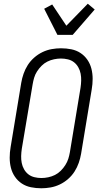

<svg xmlns="http://www.w3.org/2000/svg" viewBox="-20 -1002 540 1030"><path d="M202 8Q173 8 146 2.5Q119 -3 97 -17.5Q75 -32 60 -54Q45 -76 38.5 -102Q32 -128 32 -156Q32 -184 37 -213L94 -558Q98 -582 106.5 -606.5Q115 -631 129 -653Q143 -675 163.5 -693Q184 -711 208 -722.5Q232 -734 257.5 -738.5Q283 -743 307 -743Q336 -743 363 -737.5Q390 -732 412 -717.5Q434 -703 449 -681Q464 -659 470.5 -633Q477 -607 477 -579Q477 -551 472 -522L415 -177Q411 -153 402.5 -128.5Q394 -104 380 -82Q366 -60 345.5 -42Q325 -24 301 -12.5Q277 -1 251.5 3.5Q226 8 202 8ZM202 -47Q220 -47 239 -51Q258 -55 275 -63.5Q292 -72 306 -86Q320 -100 330.5 -116.5Q341 -133 346.5 -150.5Q352 -168 355 -186L412 -531Q415 -551 415.5 -570Q416 -589 412.5 -607Q409 -625 400 -641Q391 -657 377 -668Q363 -679 344.5 -683.5Q326 -688 307 -688Q289 -688 270 -684Q251 -680 234 -671.5Q217 -663 203 -649Q189 -635 178.5 -618.5Q168 -602 163 -584.5Q158 -567 155 -549L97 -204Q94 -184 93.5 -165Q93 -146 96.5 -128Q100 -110 109 -94Q118 -78 132 -67Q146 -56 164.5 -51.5Q183 -47 202 -47ZM288 -815 217 -955 260 -978 336 -864 451 -982 488 -951 370 -815Z"/></svg>

Font: Iosevka Curly Light
Style: Italic
Weight: 300
Italic angle: -9°
Monospace: yes
Designer: Belleve Invis
Foundry: Belleve Invis
Version: Version 22.1.2; ttfautohint (v1.8.4)